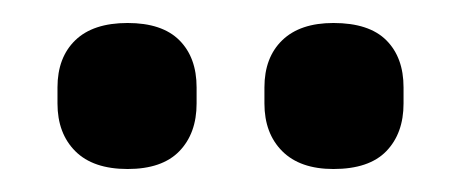

<svg xmlns="http://www.w3.org/2000/svg" viewBox="-20 -712 401 167"><path d="M91 -565Q61 -565 45.5 -580.5Q30 -596 30 -622V-636Q30 -662 45.5 -677Q61 -692 91 -692Q121 -692 136 -677Q151 -662 151 -636V-622Q151 -596 136 -580.5Q121 -565 91 -565ZM270 -565Q241 -565 225.5 -580.5Q210 -596 210 -622V-636Q210 -662 225.5 -677Q241 -692 270 -692Q301 -692 316 -677Q331 -662 331 -636V-622Q331 -596 316 -580.5Q301 -565 270 -565Z"/></svg>

Font: Sofia Sans Semi Condensed
Style: Bold
Weight: 700
Designer: Botio Nikoltchev, Ani Petrova
Foundry: lettersoup
Version: Version 4.100; ttfautohint (v1.8.4.7-5d5b)